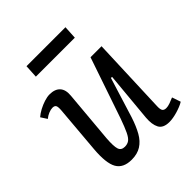

<svg xmlns="http://www.w3.org/2000/svg" viewBox="-197 -840 986 986"><g transform="rotate(-45 296.5 -347.0)"><path d="M16 -473Q31 -486 51.5 -497Q72 -508 94 -515Q116 -522 133 -522Q172 -522 191 -501Q210 -480 206 -439L181 -156Q177 -101 184 -79.5Q191 -58 217 -58Q236 -58 249 -67.5Q262 -77 274.5 -103Q287 -129 304 -177L417 -508H497L481 -89Q480 -66 486 -57Q492 -48 508 -48Q520 -48 535.5 -53.5Q551 -59 567 -66L583 -19Q572 -12 557 -6Q542 0 526.5 4.5Q511 9 496 11.5Q481 14 469 14Q424 14 409.5 -13.5Q395 -41 399 -88L424 -358L416 -359L348 -140Q332 -91 312.5 -56.5Q293 -22 264.5 -4Q236 14 195 14Q134 14 111 -26.5Q88 -67 96 -162L118 -420Q120 -446 115 -454.5Q110 -463 95 -463Q83 -463 67 -456.5Q51 -450 38 -439ZM152 -708H435L431 -636H148Z"/></g></svg>

Font: Literata 18pt
Style: Italic
Weight: 400
Italic angle: -2°
Designer: Latin by Veronika Burian and Jose Scaglione. Greek by Irene Vlachou. Cyrillic by Vera Evstafieva
Foundry: TypeTogether
Version: Version 3.103;gftools[0.9.29]